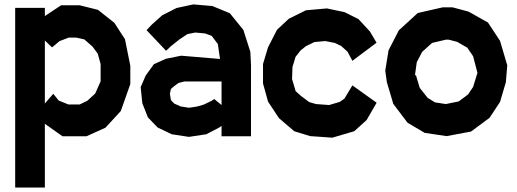

<svg xmlns="http://www.w3.org/2000/svg" viewBox="-20 -610 2311 859"><path d="M491.7 -507.8 539.1 -434.6 563 -315.9V-233.9L520.5 -113.3L451.7 -38.6L367.2 -0.5H259.3L180.7 -56.2V229H47.9V-574.7H180.7V-538.1L253.4 -586.4H336.4L418.5 -565.9ZM405.8 -191.4 430.2 -246.1V-323.2L417.5 -369.6L394 -401.4L357.4 -433.6L320.3 -441.9H287.6L246.1 -425.8L214.4 -399.4L212.9 -397.9L180.7 -428.7V-147L218.3 -190.4L242.7 -160.2L286.1 -142.6H336.4L370.6 -159.2Z M1068.8 -476.1 1100.1 -377.9 1103 -316.9V-0.5H971.2V-46.9L961.9 -40L902.8 -9.3L825.2 2.4L748.5 -9.3L685.1 -39.6L641.6 -85L616.7 -148.4L609.4 -220.2L631.8 -272L668.5 -322.8L722.7 -347.2L790.5 -360.8L964.4 -346.2L954.6 -413.1L926.8 -449.7L897.5 -460.4L853.5 -464.4L818.4 -457.5L782.7 -433.6L744.6 -403.3L723.1 -382.8L635.7 -475.1L659.2 -500L705.6 -541.5L770 -574.2L844.7 -590.3L930.2 -583L1008.3 -550.8ZM925.3 -158.2 938.5 -167 971.2 -140.1V-245.6H805.2L778.8 -238.8L758.8 -224.1L744.6 -211.9L740.2 -190.4L744.6 -162.6L749.5 -156.7L759.8 -146.5L788.1 -133.8L825.2 -127.9L861.3 -133.3L891.6 -142.1Z M1556.6 -228 1665 -150.4 1620.1 -72.8 1564.9 -22.9 1466.8 5.9 1367.7 -1 1296.4 -22.9 1228 -81.5 1179.2 -155.3 1156.7 -236.8V-323.7L1179.2 -398.4L1219.2 -476.6L1272 -525.9L1348.6 -564L1442.4 -572.3L1521.5 -555.7L1584 -524.4L1635.3 -468.8L1664.6 -418.9L1556.6 -337.9L1534.7 -378.9L1506.3 -404.3L1477.5 -418L1435.1 -426.3L1386.7 -421.9L1349.1 -403.8L1325.2 -384.8L1302.2 -355.5L1288.6 -310.5L1286.6 -256.8L1302.7 -202.1L1326.2 -181.2L1363.3 -153.3L1393.6 -144.5L1452.6 -140.1L1500.5 -154.3L1521 -168.9Z M2163.1 -509.3 2217.3 -426.8 2249.5 -317.4 2243.2 -242.2 2217.3 -154.3 2170.4 -83 2087.4 -21.5 1978 -1 1879.9 -15.6 1803.2 -61 1739.7 -145 1710.9 -241.7 1703.6 -293.9 1718.3 -384.8 1764.2 -474.1 1849.1 -551.8 1960.4 -577.1H2004.9L2076.2 -558.1ZM2096.7 -221.2 2112.3 -272 2116.2 -283.7 2096.7 -358.4 2070.8 -396.5 2024.9 -422.9 1987.3 -432.6H1975.1L1913.1 -418L1868.7 -377.9L1844.7 -332L1836.4 -272.5L1840.8 -273.9L1857.9 -216.8L1893.6 -171.9L1926.3 -151.9L1974.6 -144.5L2032.2 -156.2L2074.2 -187.5Z"/></svg>

Font: Gap Sans
Style: Black
Weight: 400
Designer: Alexandre Liziard and Etienne Ozeray
Foundry: Interstices.io
Version: Version 1.6.1 - December 3. 2014